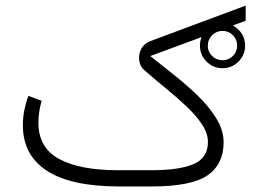

<svg xmlns="http://www.w3.org/2000/svg" viewBox="-20 -673 951 693"><path d="M701.7 -508.3Q701.7 -542 725.6 -565.9Q749.5 -589.8 783.2 -589.8Q816.9 -589.8 840.8 -565.9Q864.7 -542 864.7 -508.3Q864.7 -474.6 840.8 -450.7Q816.9 -426.8 783.2 -426.8Q749.5 -426.8 725.6 -450.7Q701.7 -474.6 701.7 -508.3ZM730 -508.3Q730 -486.3 745.6 -470.9Q761.2 -455.6 783.2 -455.6Q805.2 -455.6 820.6 -470.9Q835.9 -486.3 835.9 -508.3Q835.9 -530.3 820.6 -545.9Q805.2 -561.5 783.2 -561.5Q761.2 -561.5 745.6 -545.9Q730 -530.3 730 -508.3ZM527.3 -58.6Q627 -58.6 678.7 -80.8Q730.5 -103 730.5 -160.6Q730.5 -191.4 709.5 -223.4Q688.5 -255.4 654.5 -287.6Q620.6 -319.8 580.3 -352.8Q540 -385.7 502 -418.9Q481.9 -435.5 481.9 -465.3Q481.9 -482.9 491.7 -499.8Q501.5 -516.6 523.4 -524.9L866.7 -652.8V-598.1L522.5 -470.7Q560.5 -439.9 606.2 -404.1Q651.9 -368.2 693.1 -328.4Q734.4 -288.6 760.7 -245.8Q787.1 -203.1 787.1 -159.2Q787.1 -80.1 728.8 -40Q670.4 0 527.8 0H410.2Q236.8 0 149.7 -56.4Q62.5 -112.8 62.5 -221.7Q62.5 -249 67.9 -275.6Q73.2 -302.2 82.5 -327.1L130.4 -309.1Q118.7 -269.5 118.7 -229Q119.1 -138.7 194.6 -98.6Q270 -58.6 405.3 -58.6Z"/></svg>

Font: Vazir Thin WOL
Style: Thin-WOL
Weight: 100
Designer: Saber Rastikerdar
Foundry: Saber Rastikerdar
Version: Version 30.0.0